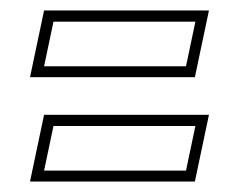

<svg xmlns="http://www.w3.org/2000/svg" viewBox="-20 -486 458 368"><path d="M37.5 -138 64.5 -266H380.5L353.5 -138ZM64.5 -159H336.5L354.5 -244.5H82.5ZM37.5 -338 64.5 -466H380.5L353.5 -338ZM64.5 -359H336.5L354.5 -444.5H82.5Z"/></svg>

Font: Tourney ExtraLight
Style: Italic
Weight: 250
Italic angle: -12°
Version: Version 1.015